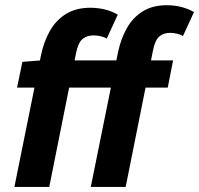

<svg xmlns="http://www.w3.org/2000/svg" viewBox="-20 -733 781 753"><path d="M36.5 0 141.3 -518.8Q152.1 -569.9 175.4 -611.4Q198.7 -653 238.1 -677.8Q277.4 -702.6 334.6 -702.6Q363.9 -702.6 391.5 -695.8Q419 -688.9 441.9 -675.6L398.6 -581.5Q390.6 -587 376 -590.6Q361.4 -594.2 347.4 -594.2Q320.4 -594.2 303.3 -579.7Q286.2 -565.3 278 -523.7L173.2 0ZM336.1 0 443 -528.8Q453.8 -579.9 476.8 -621.4Q499.8 -663 538.8 -687.8Q577.7 -712.6 634.5 -712.6Q663.5 -712.6 690.8 -705.7Q718.1 -698.8 740.8 -685.6L697.5 -591.5Q689.6 -597 675.3 -600.6Q660.9 -604.2 647.4 -604.2Q621.1 -604.2 604.5 -589.7Q587.9 -575.3 579.7 -533.7L472.9 0ZM46.9 -389.4 67.8 -490.5 140.7 -496.1H658.8L637.9 -389.4Z"/></svg>

Font: Source Sans 3
Style: Italic
Weight: 200
Italic angle: -11°
Designer: Paul D. Hunt
Foundry: Adobe
Version: Version 3.046;hotconv 1.0.118;makeotfexe 2.5.65603